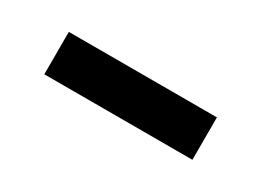

<svg xmlns="http://www.w3.org/2000/svg" viewBox="-20 -529 479 352"><g transform="rotate(30 219.0 -353.0)"><path d="M376 -308.6H62.5V-398.4H376Z"/></g></svg>

Font: WEMIX Pretendard Medium
Style: Regular
Weight: 500
Designer: Base glyphs from Inter by Rasmus Andersson; Hangeul glyphs from Noto Sans CJK(Source Han Sans) by Jang Soo-young and Kan
Foundry: Kil Hyung-jin
Version: Version 1.000